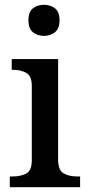

<svg xmlns="http://www.w3.org/2000/svg" viewBox="-20 -783 369 803"><path d="M164 -633Q137 -633 118 -648Q99 -663 99 -698Q99 -734 118 -748.5Q137 -763 164 -763Q190 -763 209.5 -748.5Q229 -734 229 -698Q229 -663 209.5 -648Q190 -633 164 -633ZM21 0V-45H34Q66 -45 89.5 -57Q113 -69 113 -113V-423Q113 -466 89.5 -478.5Q66 -491 34 -491H29V-536H223V-117Q223 -71 246 -58Q269 -45 302 -45H315V0Z"/></svg>

Font: Noto Serif Lao Medium
Style: Regular
Weight: 500
Designer: Monotype Design Team
Foundry: Monotype Imaging Inc.
Version: Version 2.003; ttfautohint (v1.8.4.7-5d5b)